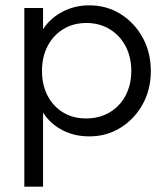

<svg xmlns="http://www.w3.org/2000/svg" viewBox="-20 -500 625 718"><path d="M71 198V-470H141V-391Q168 -432 213.5 -456Q259 -480 314 -480Q379 -480 431 -447.5Q483 -415 513.5 -359.5Q544 -304 544 -234Q544 -165 513.5 -110Q483 -55 431 -22.5Q379 10 314 10Q257 10 212 -14Q167 -38 141 -79V198ZM302 -57Q351 -57 389.5 -79.5Q428 -102 449.5 -142.5Q471 -183 471 -235Q471 -287 449.5 -327.5Q428 -368 390 -391Q352 -414 303 -414Q254 -414 216.5 -391Q179 -368 158 -327.5Q137 -287 137 -235Q137 -182 158 -142Q179 -102 216 -79.5Q253 -57 302 -57Z"/></svg>

Font: Outfit Light
Style: Regular
Weight: 300
Designer: Rodrigo Fuenzalida
Foundry: fragTYPE
Version: Version 1.100; ttfautohint (v1.8.4.7-5d5b)